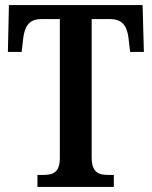

<svg xmlns="http://www.w3.org/2000/svg" viewBox="-20 -734 596 754"><path d="M127 0H427V-47H406C369 -47 340 -55 340 -116V-659H413C465 -659 480 -626 485 -582L491 -530H545L540 -714H15L11 -530H65L71 -582C76 -626 91 -659 142 -659H215V-113C215 -55 186 -47 149 -47H127Z"/></svg>

Font: Noto Serif Devanagari Condensed SemiBold
Style: Regular
Weight: 600
Width: 3
Designer: Universal Thirst, Indian Type Foundry and the Monotype Design Team
Foundry: Monotype Imaging Inc.
Version: Version 2.004